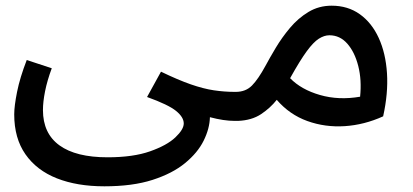

<svg xmlns="http://www.w3.org/2000/svg" viewBox="-20 -425 1451 675"><path d="M347 230Q251 230 180 202Q109 174 69.5 117.5Q30 61 30 -23Q30 -52 40 -102Q50 -152 74 -214L162 -185Q146 -142 138.5 -104.5Q131 -67 131 -38Q131 44 189 86Q247 128 358 128Q448 128 507.5 107Q567 86 596.5 58Q626 30 626 9Q626 -13 599 -35Q572 -57 497 -84L546 -173Q606 -144 650.5 -128.5Q695 -113 732 -107.5Q769 -102 805 -102H807V0H805Q767 0 718 -13Q717 27 696 69.5Q675 112 630.5 148.5Q586 185 516 207.5Q446 230 347 230Z M807 -102H809Q844 -102 866 -124.5Q888 -147 913 -193Q928 -221 949.5 -257Q971 -293 999.5 -327Q1028 -361 1064.5 -383Q1101 -405 1146 -405Q1203 -405 1245 -375Q1287 -345 1311.5 -291.5Q1336 -238 1340.5 -167.5Q1345 -97 1327 -16Q1261 14 1192 18.5Q1123 23 1060.5 0.5Q998 -22 953 -74Q930 -45 897.5 -23.5Q865 -2 817 0H807Q777 0 777 -53Q777 -102 807 -102ZM1001 -152 1000 -150Q1039 -110 1105 -91Q1171 -72 1246 -85Q1252 -144 1239.5 -193Q1227 -242 1201 -271.5Q1175 -301 1138 -301Q1120 -301 1101 -289Q1082 -277 1058.5 -245Q1035 -213 1001 -152Z"/></svg>

Font: Readex Pro
Style: Regular
Weight: 400
Designer: Bonnie Shaver-Troup, Thomas Jockin
Foundry: Lexend
Version: Version 1.204; ttfautohint (v1.8.4.7-5d5b)